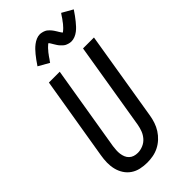

<svg xmlns="http://www.w3.org/2000/svg" viewBox="-297 -1048 1130 1130"><g transform="rotate(-45 268.0 -483.0)"><path d="M205 8Q176 8 149 2Q122 -4 100 -19Q78 -34 63.5 -56.5Q49 -79 42.5 -105.5Q36 -132 36.5 -160Q37 -188 42 -217L128 -735H218L130 -204Q128 -188 127 -173Q126 -158 128 -143Q130 -128 135.5 -114.5Q141 -101 151.5 -91Q162 -81 176 -76.5Q190 -72 206 -72Q227 -72 249 -81Q271 -90 286.5 -107.5Q302 -125 310 -146Q318 -167 322 -189L412 -735H503L411 -176Q407 -152 399 -128Q391 -104 377 -82Q363 -60 343.5 -42Q324 -24 301 -12.5Q278 -1 253.5 3.5Q229 8 205 8ZM215 -812 148 -850Q160 -868 170.5 -882.5Q181 -897 191 -909Q201 -921 210.5 -931Q220 -941 233 -951Q246 -961 261 -967.5Q276 -974 292 -974Q296 -974 301 -973Q306 -972 310.5 -971Q315 -970 319 -968.5Q323 -967 327.5 -965Q332 -963 335.5 -960.5Q339 -958 342 -955Q345 -952 348.5 -949Q352 -946 355 -942Q358 -938 361 -934.5Q364 -931 366 -927.5Q368 -924 370.5 -920.5Q373 -917 375 -913.5Q377 -910 380 -905Q383 -900 385.5 -896.5Q388 -893 389.5 -890.5Q391 -888 394 -885Q397 -887 399.5 -889Q402 -891 406 -894.5Q410 -898 412 -900Q414 -902 416 -904Q418 -906 420 -908.5Q422 -911 424.5 -913.5Q427 -916 429.5 -919Q432 -922 434.5 -925.5Q437 -929 439.5 -932.5Q442 -936 445 -939.5Q448 -943 450.5 -947Q453 -951 456 -955.5Q459 -960 462 -964.5Q465 -969 469 -974L536 -936Q524 -918 513.5 -903.5Q503 -889 493 -877Q483 -865 473.5 -854.5Q464 -844 451 -834Q438 -824 423 -818Q408 -812 392 -812Q387 -812 381.5 -813Q376 -814 371 -815.5Q366 -817 361 -819Q356 -821 351.5 -823.5Q347 -826 343.5 -829.5Q340 -833 336.5 -836Q333 -839 329 -843.5Q325 -848 322 -852Q319 -856 316.5 -860Q314 -864 311.5 -868Q309 -872 306 -877Q303 -882 300 -887Q297 -892 295 -895Q293 -898 290 -901Q286 -899 284 -897Q282 -895 278 -891.5Q274 -888 272 -886Q270 -884 268 -882Q266 -880 264 -877.5Q262 -875 259.5 -872Q257 -869 254.5 -866.5Q252 -864 249.5 -860.5Q247 -857 244.5 -853.5Q242 -850 239 -846.5Q236 -843 233.5 -838.5Q231 -834 228 -830Q225 -826 221.5 -821.5Q218 -817 215 -812Z"/></g></svg>

Font: Iosevka SS04 Medium Oblique
Style: Regular
Weight: 500
Italic angle: -9°
Monospace: yes
Designer: Belleve Invis
Foundry: Belleve Invis
Version: Version 19.0.0; ttfautohint (v1.8.4)